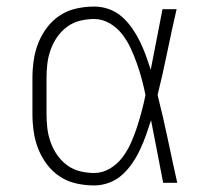

<svg xmlns="http://www.w3.org/2000/svg" viewBox="-20 -558 640 586"><path d="M267 8Q240 8 213 2Q186 -4 163 -19Q140 -34 123.5 -56Q107 -78 97 -103Q87 -128 83 -155.5Q79 -183 79 -210V-320Q79 -347 83 -374.5Q87 -402 97 -427Q107 -452 123.5 -474Q140 -496 163 -511Q186 -526 213 -532Q240 -538 267 -538Q291 -538 313 -530Q335 -522 352.5 -506.5Q370 -491 383.5 -471.5Q397 -452 407 -431.5Q417 -411 425 -389Q433 -367 440 -345Q449 -391 458 -437.5Q467 -484 476 -530H519Q504 -465 490.5 -399Q477 -333 461 -268Q478 -201 492 -134Q506 -67 521 0H478Q469 -48 459.5 -96Q450 -144 441 -191Q434 -169 426 -146.5Q418 -124 408 -102.5Q398 -81 384.5 -61Q371 -41 353.5 -25Q336 -9 313.5 -0.5Q291 8 267 8ZM267 -30Q293 -30 315.5 -43.5Q338 -57 353.5 -77.5Q369 -98 379.5 -121.5Q390 -145 398 -169.5Q406 -194 412.5 -218.5Q419 -243 424 -268Q419 -293 412.5 -317Q406 -341 397.5 -365Q389 -389 378.5 -411.5Q368 -434 352.5 -454Q337 -474 314.5 -487Q292 -500 267 -500Q245 -500 223.5 -494.5Q202 -489 184.5 -476Q167 -463 154.5 -445Q142 -427 134.5 -406Q127 -385 124.5 -363.5Q122 -342 122 -320V-210Q122 -188 124.5 -166.5Q127 -145 134.5 -124Q142 -103 154.5 -85Q167 -67 184.5 -54Q202 -41 223.5 -35.5Q245 -30 267 -30Z"/></svg>

Font: Iosevka Curly XLtEx
Style: Regular
Weight: 200
Width: 7
Monospace: yes
Designer: Belleve Invis
Foundry: Belleve Invis
Version: Version 11.1.0; ttfautohint (v1.8.3)